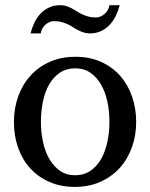

<svg xmlns="http://www.w3.org/2000/svg" viewBox="-20 -715 584 747"><path d="M509.8 -240.2Q509.8 -187 492.9 -140.9Q476.1 -94.7 445.1 -60.8Q414.1 -26.9 369.9 -7.3Q325.7 12.2 271 12.2Q216.3 12.2 172.4 -7.1Q128.4 -26.4 97.7 -60.1Q66.9 -93.8 50.5 -139.9Q34.2 -186 34.2 -240.2Q34.2 -293.5 50.8 -339.8Q67.4 -386.2 98.6 -420.7Q129.9 -455.1 174.1 -474.6Q218.3 -494.1 273.9 -494.1Q329.6 -494.1 373.5 -474.1Q417.5 -454.1 447.8 -419.7Q478 -385.3 493.9 -339.1Q509.8 -293 509.8 -240.2ZM405.8 -241.2Q405.8 -282.2 397.7 -319.8Q389.6 -357.4 373 -386.2Q356.4 -415 331.5 -432.1Q306.6 -449.2 272.9 -449.2Q238.3 -449.2 212.9 -432.1Q187.5 -415 171.1 -386.2Q154.8 -357.4 147 -319.8Q139.2 -282.2 139.2 -241.2Q139.2 -200.7 147.2 -163.1Q155.3 -125.5 171.9 -96.7Q188.5 -67.9 213.4 -50.5Q238.3 -33.2 272 -33.2Q306.2 -33.2 331.5 -50.3Q356.9 -67.4 373.3 -96.2Q389.6 -125 397.7 -162.6Q405.8 -200.2 405.8 -241.2ZM214.8 -694.8Q228 -694.8 238.8 -691.2Q249.5 -687.5 259.5 -682.4Q269.5 -677.2 279.1 -670.9Q288.6 -664.6 299.6 -659.4Q310.5 -654.3 323.5 -650.6Q336.4 -647 352.5 -647Q362.8 -647 371.8 -651.1Q380.9 -655.3 388.2 -661.9Q395.5 -668.5 400.1 -677.2Q404.8 -686 405.8 -694.8H445.8Q439.9 -672.9 430.2 -652.8Q420.4 -632.8 406.2 -617.9Q392.1 -603 373 -594Q354 -585 329.6 -585Q316.4 -585 305.4 -588.6Q294.4 -592.3 284.4 -597.4Q274.4 -602.5 264.6 -608.9Q254.9 -615.2 243.9 -620.4Q232.9 -625.5 219.7 -629.2Q206.5 -632.8 190.4 -632.8Q180.2 -632.8 171.4 -628.7Q162.6 -624.5 155.5 -617.9Q148.4 -611.3 144 -602.5Q139.6 -593.8 138.7 -585H98.6Q104.5 -606.9 114 -627Q123.5 -647 137.9 -662.1Q152.3 -677.2 171.4 -686Q190.4 -694.8 214.8 -694.8Z"/></svg>

Font: Tagmukay Beta
Style: Regular
Weight: 400
Designer: Peter Martin
Foundry: SIL International
Version: Version 2.000; dev 82b92eM